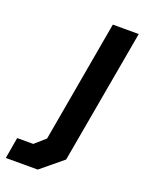

<svg xmlns="http://www.w3.org/2000/svg" viewBox="-199 -589 634 842"><g transform="rotate(20 118.0 -168.0)"><path d="M-63 187 -46 88H29L78 45L178 -523H299L188 103L86 187Z"/></g></svg>

Font: Tomorrow Medium
Style: Italic
Weight: 500
Italic angle: -10°
Designer: Tony de Marco, Monica Rizzolli
Foundry: Just in Type
Version: Version 2.002